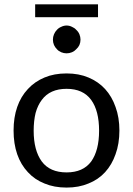

<svg xmlns="http://www.w3.org/2000/svg" viewBox="-20 -850 607 877"><path d="M284.2 -514.6Q339.8 -514.6 383.8 -496.1Q428.7 -477.5 460 -443.4Q491.2 -409.2 507.8 -361.3Q525.4 -313.5 525.4 -253.9Q525.4 -193.4 507.8 -145.5Q491.2 -97.7 460 -63.5Q428.7 -29.3 383.8 -11.7Q339.8 6.8 284.2 6.8Q227.5 6.8 183.6 -11.7Q138.7 -29.3 107.4 -63.5Q75.2 -97.7 58.6 -145.5Q42 -193.4 42 -253.9Q42 -313.5 58.6 -361.3Q75.2 -409.2 107.4 -443.4Q138.7 -477.5 183.6 -496.1Q227.5 -514.6 284.2 -514.6ZM284.2 -62.5Q359.4 -62.5 396.5 -112.3Q432.6 -163.1 432.6 -252.9Q432.6 -343.8 396.5 -393.6Q359.4 -444.3 284.2 -444.3Q246.1 -444.3 217.8 -431.6Q189.5 -418.9 170.9 -393.6Q152.3 -369.1 142.6 -334Q133.8 -297.9 133.8 -252.9Q133.8 -163.1 170.9 -112.3Q208 -62.5 284.2 -62.5ZM140.6 -830.1Q212.9 -830.1 427.7 -830.1Q427.7 -815.4 427.7 -771.5Q356.4 -771.5 140.6 -771.5Q140.6 -786.1 140.6 -830.1ZM347.7 -668.9Q347.7 -656.2 342.8 -644.5Q337.9 -633.8 328.1 -625Q320.3 -616.2 308.6 -611.3Q296.9 -606.4 284.2 -606.4Q271.5 -606.4 259.8 -611.3Q248 -616.2 240.2 -625Q231.4 -633.8 226.6 -644.5Q221.7 -656.2 221.7 -668.9Q221.7 -681.6 226.6 -693.4Q231.4 -705.1 240.2 -713.9Q248 -722.7 259.8 -727.5Q271.5 -733.4 284.2 -733.4Q296.9 -733.4 308.6 -727.5Q320.3 -722.7 328.1 -713.9Q337.9 -705.1 342.8 -693.4Q347.7 -681.6 347.7 -668.9Z"/></svg>

Font: Lato
Style: Regular
Weight: 400
Designer: Lukasz Dziedzic with Adam Twardoch and Botio Nikoltchev
Version: Version 2.015; 2015-08-06; http://www.latofonts.com/